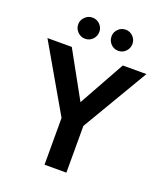

<svg xmlns="http://www.w3.org/2000/svg" viewBox="-147 -910 861 1008"><g transform="rotate(20 283.0 -406.0)"><path d="M145 -630 287 -373 430 -630H562L344 -261V0H222V-261L9 -630ZM136 -754Q136 -777 153.5 -794.5Q171 -812 195 -812Q220 -812 237 -794.5Q254 -777 254 -754Q254 -729 237 -711.5Q220 -694 195 -694Q171 -694 153.5 -711.5Q136 -729 136 -754ZM322 -754Q322 -777 339 -794.5Q356 -812 381 -812Q405 -812 422 -794.5Q439 -777 439 -754Q439 -729 422 -711.5Q405 -694 381 -694Q356 -694 339 -711.5Q322 -729 322 -754Z"/></g></svg>

Font: Mukta Malar SemiBold
Style: Regular
Weight: 600
Designer: Aadarsh Rajan, Girish Dalvi, Yashodeep Gholap
Foundry: Ek Type
Version: Version 2.538;PS 1.000;hotconv 16.6.51;makeotf.lib2.5.65220;